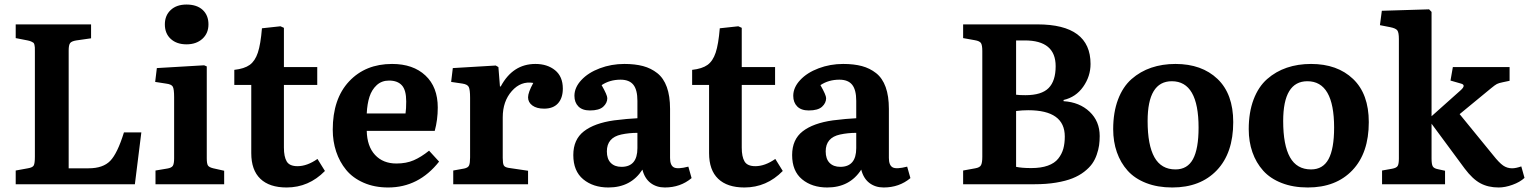

<svg xmlns="http://www.w3.org/2000/svg" viewBox="-20 -807 6698 841"><path d="M48.8 0V-60.1L102.1 -69.8Q123 -73.2 127.9 -82.5Q132.8 -91.8 132.8 -121.1V-583Q132.8 -594.7 132.6 -599.4Q132.3 -604 130.9 -610.8Q129.4 -617.7 126 -620.1Q122.6 -622.6 116.7 -625.2Q110.8 -627.9 101.1 -629.9L48.8 -640.1V-700.2H378.9V-639.2L314 -629.9Q293 -626.5 286.9 -617.9Q280.8 -609.4 280.8 -585.9V-69.8H368.2Q431.2 -69.8 462.9 -102.5Q494.6 -135.3 522.9 -227.1H599.1L570.8 0Z M702.1 -700.2Q702.1 -739.3 727.8 -763.2Q753.4 -787.1 796.9 -787.1Q842.3 -787.1 867.7 -763.7Q893.1 -740.2 893.1 -700.2Q893.1 -661.1 866.5 -637Q839.8 -612.8 796.9 -612.8Q753.9 -612.8 728 -636.5Q702.1 -660.2 702.1 -700.2ZM661.1 0V-60.1L712.9 -68.8Q731.4 -71.8 737.1 -80.8Q742.7 -89.8 742.7 -113.8V-381.8Q742.7 -417 736.8 -427.5Q731 -438 707 -440.9L659.7 -448.2L667 -508.8L874 -521L885.7 -516.1V-113.8Q885.7 -89.8 890.9 -82Q896 -74.2 914.1 -69.8L961.9 -59.1V0Z M1235.4 14.2Q1160.2 14.2 1120.4 -23.9Q1080.6 -62 1080.6 -136.2V-435.1H1006.3V-501Q1050.3 -505.9 1073.7 -522.7Q1097.2 -539.6 1109.4 -576.2Q1121.6 -612.8 1127.4 -683.1L1208.5 -691.9L1223.6 -685.1V-513.2H1369.6V-435.1H1223.6V-160.2Q1223.6 -120.6 1235.8 -99.9Q1248 -79.1 1283.2 -79.1Q1325.2 -79.1 1370.6 -110.8L1403.3 -58.1Q1332.5 14.2 1235.4 14.2Z M1680.2 14.2Q1620.1 14.2 1572.8 -6.6Q1525.4 -27.3 1496.3 -62.7Q1467.3 -98.1 1452.4 -143.1Q1437.5 -188 1437.5 -238.8Q1437.5 -374 1509 -450.4Q1580.6 -526.9 1697.3 -526.9Q1789.6 -526.9 1843.5 -476.3Q1897.5 -425.8 1897.5 -335.9Q1897.5 -282.2 1884.3 -233.9H1586.4Q1587.9 -166 1622.8 -128.4Q1657.7 -90.8 1716.3 -90.8Q1759.8 -90.8 1792.2 -105Q1824.7 -119.1 1859.4 -147L1903.3 -99.1Q1814 14.2 1680.2 14.2ZM1586.4 -310.1H1756.3Q1759.3 -329.6 1759.3 -362.8Q1759.3 -412.6 1740.2 -433.3Q1721.2 -454.1 1684.1 -454.1Q1651.9 -454.1 1630.1 -434.1Q1608.4 -414.1 1598.4 -383.1Q1588.4 -352.1 1586.4 -310.1Z M1965.3 0V-60.1L2013.2 -68.8Q2030.3 -72.3 2034.7 -82.5Q2039.1 -92.8 2039.1 -117.2V-378.9Q2039.1 -414.1 2033.4 -425.8Q2027.8 -437.5 2005.4 -440.9L1956.1 -448.2L1963.4 -508.8L2151.4 -520L2163.1 -513.2L2169.9 -428.2H2173.3Q2226.1 -526.9 2325.2 -526.9Q2377.4 -526.9 2411.4 -499.3Q2445.3 -471.7 2445.3 -418.9Q2445.3 -377.9 2424.3 -354.5Q2403.3 -331.1 2363.3 -331.1Q2330.6 -331.1 2311.8 -345Q2293 -358.9 2293 -380.9Q2293 -401.9 2315.9 -443.8Q2261.7 -453.1 2221.9 -408.2Q2182.1 -363.3 2182.1 -293V-115.2Q2182.1 -91.8 2186.3 -83.3Q2190.4 -74.7 2207 -71.8L2293 -59.1V0Z M2645 14.2Q2578.1 14.2 2534.7 -21.7Q2491.2 -57.6 2491.2 -127.9Q2491.2 -195.8 2537.4 -231.7Q2583.5 -267.6 2669.9 -279.8Q2728.5 -287.1 2772 -289.1V-365.2Q2772 -413.6 2754.2 -435.8Q2736.3 -458 2698.2 -458Q2650.9 -458 2615.2 -434.1Q2640.1 -390.6 2640.1 -377Q2640.1 -356 2622.3 -339.6Q2604.5 -323.2 2564 -323.2Q2530.8 -323.2 2513.4 -340.8Q2496.1 -358.4 2496.1 -387.2Q2496.1 -423.8 2526.4 -456.3Q2556.6 -488.8 2607.2 -507.8Q2657.7 -526.9 2714.8 -526.9Q2761.7 -526.9 2796.6 -517.6Q2831.5 -508.3 2859.1 -486.6Q2886.7 -464.8 2900.9 -425.5Q2915 -386.2 2915 -330.1V-115.2Q2915 -83 2931.4 -74Q2947.8 -64.9 2995.1 -77.1L3009.3 -26.9Q2960.4 14.2 2892.1 14.2Q2855.5 14.2 2829.6 -5.6Q2803.7 -25.4 2793.9 -64Q2743.7 14.2 2645 14.2ZM2702.1 -76.2Q2772 -76.2 2772 -158.2V-225.1Q2735.4 -225.1 2701.2 -217.8Q2638.2 -204.1 2638.2 -144Q2638.2 -110.8 2655.3 -93.5Q2672.4 -76.2 2702.1 -76.2Z M3240.7 14.2Q3165.5 14.2 3125.7 -23.9Q3085.9 -62 3085.9 -136.2V-435.1H3011.7V-501Q3055.7 -505.9 3079.1 -522.7Q3102.5 -539.6 3114.7 -576.2Q3127 -612.8 3132.8 -683.1L3213.9 -691.9L3229 -685.1V-513.2H3375V-435.1H3229V-160.2Q3229 -120.6 3241.2 -99.9Q3253.4 -79.1 3288.6 -79.1Q3330.6 -79.1 3376 -110.8L3408.7 -58.1Q3337.9 14.2 3240.7 14.2Z M3603.5 14.2Q3536.6 14.2 3493.2 -21.7Q3449.7 -57.6 3449.7 -127.9Q3449.7 -195.8 3495.8 -231.7Q3542 -267.6 3628.4 -279.8Q3687 -287.1 3730.5 -289.1V-365.2Q3730.5 -413.6 3712.6 -435.8Q3694.8 -458 3656.7 -458Q3609.4 -458 3573.7 -434.1Q3598.6 -390.6 3598.6 -377Q3598.6 -356 3580.8 -339.6Q3563 -323.2 3522.5 -323.2Q3489.3 -323.2 3471.9 -340.8Q3454.6 -358.4 3454.6 -387.2Q3454.6 -423.8 3484.9 -456.3Q3515.1 -488.8 3565.7 -507.8Q3616.2 -526.9 3673.3 -526.9Q3720.2 -526.9 3755.1 -517.6Q3790 -508.3 3817.6 -486.6Q3845.2 -464.8 3859.4 -425.5Q3873.5 -386.2 3873.5 -330.1V-115.2Q3873.5 -83 3889.9 -74Q3906.2 -64.9 3953.6 -77.1L3967.8 -26.9Q3918.9 14.2 3850.6 14.2Q3814 14.2 3788.1 -5.6Q3762.2 -25.4 3752.4 -64Q3702.1 14.2 3603.5 14.2ZM3660.6 -76.2Q3730.5 -76.2 3730.5 -158.2V-225.1Q3693.8 -225.1 3659.7 -217.8Q3596.7 -204.1 3596.7 -144Q3596.7 -110.8 3613.8 -93.5Q3630.9 -76.2 3660.6 -76.2Z M4198.7 0V-60.1L4252 -69.8Q4272 -73.2 4277.3 -84Q4282.7 -94.7 4282.7 -120.1V-584Q4282.7 -608.9 4276.9 -618.2Q4271 -627.4 4250 -630.9L4198.7 -640.1V-700.2H4523.9Q4756.8 -700.2 4756.8 -526.9Q4756.8 -472.7 4724.6 -427Q4692.4 -381.3 4638.7 -369.1V-363.8Q4708.5 -359.4 4752.7 -317.6Q4796.9 -275.9 4796.9 -210.9Q4796.9 -189.5 4794.2 -170.4Q4791.5 -151.4 4783.9 -129.4Q4776.4 -107.4 4763.7 -89.6Q4751 -71.8 4729 -54.7Q4707 -37.6 4677.7 -25.9Q4648.4 -14.2 4606 -7.1Q4563.5 0 4511.7 0ZM4471.7 -390.1Q4542.5 -390.1 4573.2 -421.4Q4604 -452.6 4604 -517.1Q4604 -629.9 4468.8 -629.9H4430.7V-392.1Q4443.8 -390.1 4471.7 -390.1ZM4497.1 -70.8Q4540 -70.8 4569.8 -81.5Q4599.6 -92.3 4615.2 -112.1Q4630.9 -131.8 4637.5 -155.3Q4644 -178.7 4644 -209Q4644 -324.2 4483.9 -324.2Q4457.5 -324.2 4430.7 -320.8V-76.2Q4455.6 -70.8 4497.1 -70.8Z M5114.7 14.2Q5050.3 14.2 5000.2 -5.4Q4950.2 -24.9 4919.2 -59.6Q4888.2 -94.2 4872.1 -140.4Q4856 -186.5 4856 -241.2Q4856 -314.9 4877.2 -371.1Q4898.4 -427.2 4936.5 -460.7Q4974.6 -494.1 5022.9 -510.5Q5071.3 -526.9 5128.9 -526.9Q5244.1 -526.9 5313 -461.2Q5381.8 -395.5 5381.8 -272Q5381.8 -136.7 5310.1 -61.3Q5238.3 14.2 5114.7 14.2ZM5128.9 -64.9Q5181.2 -64.9 5205.6 -110.1Q5230 -155.3 5230 -248Q5230 -451.2 5112.8 -451.2Q5006.8 -451.2 5006.8 -276.9Q5006.8 -171.4 5036.6 -118.2Q5066.4 -64.9 5128.9 -64.9Z M5708.5 14.2Q5644 14.2 5594 -5.4Q5543.9 -24.9 5512.9 -59.6Q5481.9 -94.2 5465.8 -140.4Q5449.7 -186.5 5449.7 -241.2Q5449.7 -314.9 5470.9 -371.1Q5492.2 -427.2 5530.3 -460.7Q5568.4 -494.1 5616.7 -510.5Q5665 -526.9 5722.7 -526.9Q5837.9 -526.9 5906.7 -461.2Q5975.6 -395.5 5975.6 -272Q5975.6 -136.7 5903.8 -61.3Q5832 14.2 5708.5 14.2ZM5722.7 -64.9Q5774.9 -64.9 5799.3 -110.1Q5823.7 -155.3 5823.7 -248Q5823.7 -451.2 5706.5 -451.2Q5600.6 -451.2 5600.6 -276.9Q5600.6 -171.4 5630.4 -118.2Q5660.2 -64.9 5722.7 -64.9Z M6643.6 -78.1 6657.7 -27.8Q6637.7 -9.3 6605.2 2.4Q6572.8 14.2 6544.4 14.2Q6498.5 14.2 6464.4 -4.2Q6430.2 -22.5 6395.5 -68.8L6250.5 -265.1V-112.8Q6250.5 -87.9 6255.6 -78.6Q6260.7 -69.3 6278.3 -65.9L6309.6 -59.1V0H6033.7V-60.1L6077.6 -67.9Q6096.7 -71.3 6102.1 -80.1Q6107.4 -88.9 6107.4 -112.8V-636.2Q6107.4 -664.1 6100.8 -673.6Q6094.2 -683.1 6069.3 -688L6024.4 -696.8L6032.7 -759.8L6239.7 -766.1L6250.5 -754.9V-297.9L6377.4 -411.1Q6403.8 -434.6 6379.4 -440.9L6333.5 -454.1L6343.8 -513.2H6592.3V-453.1L6562.5 -446.8Q6544.9 -443.4 6536.6 -439Q6528.3 -434.6 6511.7 -420.9L6373.5 -307.1L6520.5 -127Q6546.4 -94.2 6564 -82Q6581.5 -69.8 6603.5 -69.8Q6619.6 -69.8 6643.6 -78.1Z"/></svg>

Font: Literata Book
Style: Bold
Weight: 700
Designer: Latin by Veronika Burian and Jose Scaglione. Greek by Irene Vlachou. Cyrillic by Vera Evstafieva
Foundry: TypeTogether
Version: Version 2.003;PS 002.003;hotconv 1.0.88;makeotf.lib2.5.64775